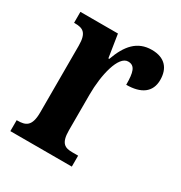

<svg xmlns="http://www.w3.org/2000/svg" viewBox="-135 -645 701 744"><g transform="rotate(30 215.5 -273.5)"><path d="M15 0H290V-49H264C232 -49 210 -57 210 -116V-276C210 -364 233 -462 276 -462C307 -462 314 -435 314 -380C380 -380 419 -407 419 -462C419 -512 393 -547 333 -547C268 -547 232 -504 207 -434H203L187 -536H19V-487H22C58 -487 79 -478 79 -419V-121C79 -58 55 -49 18 -49H15Z"/></g></svg>

Font: Noto Serif Bengali ExtraCondensed
Style: Bold
Weight: 700
Width: 2
Designer: Juan Bruce, Universal Thirst, Indian Type Foundry and the Monotype Design Team.
Foundry: Monotype Imaging Inc.
Version: Version 2.003